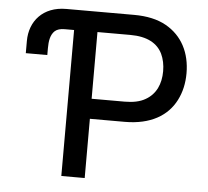

<svg xmlns="http://www.w3.org/2000/svg" viewBox="-52 -782 905 837"><g transform="rotate(5 400.5 -363.5)"><path d="M139.6 -550.1C139.6 -580.3 143.8 -609 162.6 -626.1C172.2 -634.6 186.4 -638.8 205.3 -638.8H246.4V0H348.7V-259.2H501.4C614 -259.2 687.9 -303.6 724.1 -374.6C742.2 -409.8 751.1 -449.6 751.1 -493.6C751.1 -581.7 715.2 -655.2 641.3 -696.4C604.4 -717 557.5 -727.3 501.1 -727.3H204.2C103 -727.3 45.5 -660.2 45.5 -573.2V-519.9H139.6ZM348.7 -638.8H492.5C567.5 -638.8 611.9 -612.6 633.2 -568.9C643.5 -546.9 648.8 -521.7 648.8 -493.6C648.8 -437.9 628.6 -392 583.1 -366.5C560.4 -353.3 530.5 -346.9 493.6 -346.9H348.7Z"/></g></svg>

Font: Inter 465
Style: Regular
Weight: 400
Designer: Rasmus Andersson
Foundry: rsms
Version: Version 3.019;Glyphs 3.1.2 (3151)